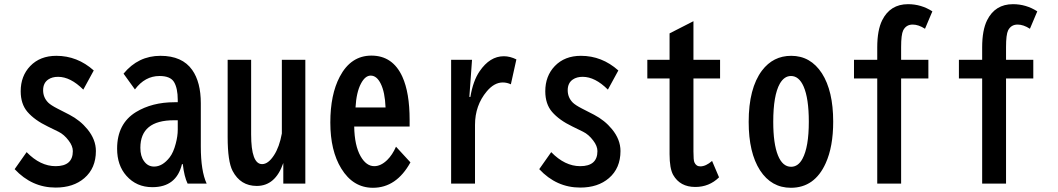

<svg xmlns="http://www.w3.org/2000/svg" viewBox="-20 -850 5040 915"><path d="M106.9 -125Q171.9 -58.1 245.1 -58.1Q327.1 -58.1 327.1 -129.9Q327.1 -154.3 307.1 -180.2Q285.6 -209 258.8 -222.2L208 -247.1Q145 -277.3 110.8 -316.9Q78.6 -354.5 78.6 -415Q78.6 -487.8 124 -535.2Q170.9 -584 248.5 -584Q348.6 -584 426.8 -514.2L377 -422.9Q315.9 -483.9 256.8 -483.9Q228.5 -483.9 210 -471.2Q185.5 -454.6 185.5 -419.9Q185.5 -385.3 210 -360.8Q222.7 -348.6 252.9 -333L311 -303.2Q362.3 -276.4 396.5 -234.4Q437 -185.1 437 -130.4Q437 -48.3 381.8 -1Q329.6 43.9 245.1 43.9Q131.8 43.9 49.8 -43.9Z M827.1 -362.8V-374Q827.1 -429.7 809.1 -459.5Q791.5 -487.8 740.2 -487.8Q670.9 -487.8 623 -423.8L568.8 -499Q638.7 -584 744.6 -584Q848.6 -584 896 -516.6Q937 -458.5 937 -357.9V-151.9Q937 -35.2 964.8 24.9H874Q857.9 -8.3 851.1 -67.9H847.2Q820.8 42 706.1 42Q630.4 42 582.5 -12.2Q538.1 -62 538.1 -141.6Q538.1 -260.7 627.9 -315.9Q705.1 -362.8 811 -362.8ZM827.1 -276.9H809.1Q648.9 -276.9 648.9 -145.5Q648.9 -106 666 -82.5Q684.1 -56.2 714.4 -56.2Q754.4 -56.2 788.6 -100.1Q806.6 -123.5 817.4 -165Q827.1 -201.2 827.1 -231.9Z M1064.9 -564.9H1176.8V-210Q1176.8 -67.9 1229 -67.9Q1258.3 -67.9 1285.6 -109.9Q1311.5 -149.4 1323.2 -213.9V-564.9H1435.1V24.9H1330.1V-73.2Q1292.5 36.1 1203.6 36.1Q1126 36.1 1088.4 -35.6Q1064.9 -80.6 1064.9 -197.3Z M1932.1 -247.1H1668Q1669.4 -156.2 1698.7 -105Q1725.6 -58.1 1763.7 -58.1Q1794.9 -58.1 1825.2 -87.4Q1850.1 -111.8 1867.2 -150.9L1936 -76.2Q1869.1 44.9 1757.3 44.9Q1662.6 44.9 1606.4 -46.9Q1554.2 -131.8 1554.2 -266.1Q1554.2 -399.4 1599.1 -484.4Q1651.9 -585 1750 -585Q1851.6 -585 1897.5 -484.4Q1932.1 -408.2 1932.1 -278.8ZM1817.4 -337.9Q1814.5 -411.1 1794.4 -451.2Q1775.4 -489.7 1746.6 -489.7Q1720.2 -489.7 1700.2 -451.7Q1678.2 -410.2 1674.3 -337.9Z M2216.8 -388.2H2221.7Q2234.4 -464.8 2265.6 -510.3Q2314.5 -582 2380.9 -582Q2410.6 -582 2440.9 -566.9L2414.6 -448.2Q2396 -457 2376 -457Q2335.4 -457 2299.8 -414.6Q2243.7 -347.7 2243.7 -254.9V24.9H2129.9V-564.9H2229.5Z M2606.9 -125Q2671.9 -58.1 2745.1 -58.1Q2827.1 -58.1 2827.1 -129.9Q2827.1 -154.3 2807.1 -180.2Q2785.6 -209 2758.8 -222.2L2708 -247.1Q2645 -277.3 2610.8 -316.9Q2578.6 -354.5 2578.6 -415Q2578.6 -487.8 2624 -535.2Q2670.9 -584 2748.5 -584Q2848.6 -584 2926.8 -514.2L2877 -422.9Q2815.9 -483.9 2756.8 -483.9Q2728.5 -483.9 2710 -471.2Q2685.5 -454.6 2685.5 -419.9Q2685.5 -385.3 2710 -360.8Q2722.7 -348.6 2752.9 -333L2811 -303.2Q2862.3 -276.4 2896.5 -234.4Q2937 -185.1 2937 -130.4Q2937 -48.3 2881.8 -1Q2829.6 43.9 2745.1 43.9Q2631.8 43.9 2549.8 -43.9Z M3284.7 -749V-564.9H3411.6V-476.1H3284.7V-127.9Q3284.7 -86.4 3289.1 -76.7Q3297.4 -57.1 3317.4 -57.1Q3343.8 -57.1 3373.5 -83L3406.7 -4.9Q3359.9 41 3293.5 41Q3220.7 41 3188 -16.6Q3170.9 -47.4 3170.9 -115.2V-476.1H3064.9V-564.9H3170.9V-690.9Z M3750.5 -584Q3842.8 -584 3897 -500.5Q3950.7 -416.5 3950.7 -270.5Q3950.7 -150.9 3915 -72.3Q3862.3 44.9 3749 44.9Q3656.2 44.9 3602.1 -38.1Q3547.9 -122.1 3547.9 -269Q3547.9 -429.2 3611.3 -513.7Q3664.6 -584 3750.5 -584ZM3749.5 -487.8Q3717.3 -487.8 3696.3 -451.2Q3665 -395.5 3665 -269.5Q3665 -165 3687.5 -109.4Q3709.5 -55.2 3750 -55.2Q3783.7 -55.2 3804.2 -93.3Q3834.5 -148.9 3834.5 -270Q3834.5 -381.3 3809.6 -438Q3787.6 -487.8 3749.5 -487.8Z M4160.6 -564.9V-624Q4160.6 -706.1 4184.1 -753.4Q4222.2 -830.1 4307.6 -830.1Q4370.1 -830.1 4423.3 -795.9L4388.2 -712.9Q4357.4 -732.9 4329.6 -732.9Q4298.3 -732.9 4284.2 -705.1Q4274.4 -685.1 4274.4 -625V-564.9H4404.3V-476.1H4274.4V24.9H4160.6V-476.1H4049.8V-564.9Z M4660.6 -564.9V-624Q4660.6 -706.1 4684.1 -753.4Q4722.2 -830.1 4807.6 -830.1Q4870.1 -830.1 4923.3 -795.9L4888.2 -712.9Q4857.4 -732.9 4829.6 -732.9Q4798.3 -732.9 4784.2 -705.1Q4774.4 -685.1 4774.4 -625V-564.9H4904.3V-476.1H4774.4V24.9H4660.6V-476.1H4549.8V-564.9Z"/></svg>

Font: BIZ UDGothic
Style: Bold
Weight: 700
Monospace: yes
Designer: TypeBank Co., Ltd.
Foundry: Morisawa Inc.
Version: Version 1.05